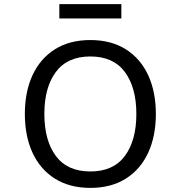

<svg xmlns="http://www.w3.org/2000/svg" viewBox="-20 -903 880 935"><path d="M101 -348Q101 -456 138.5 -537Q176 -618 247.5 -663Q319 -708 420 -708Q521 -708 592.5 -663Q664 -618 701.5 -537Q739 -456 739 -348Q739 -240 701.5 -159Q664 -78 592.5 -33Q521 12 420 12Q319 12 247.5 -33Q176 -78 138.5 -159Q101 -240 101 -348ZM644 -348Q644 -477 588 -552.5Q532 -628 420 -628Q308 -628 252 -552.5Q196 -477 196 -348Q196 -219 252 -143.5Q308 -68 420 -68Q532 -68 588 -143.5Q644 -219 644 -348ZM571 -883V-813H269V-883Z"/></svg>

Font: AmikoRegular
Style: Regular
Weight: 400
Designer: Pablo Impallari, Rodrigo Fuenzalida, Andres Torresi
Foundry: Impallari Type
Version: Version 1.000; ttfautohint (v1.3)